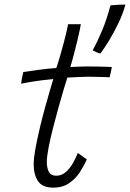

<svg xmlns="http://www.w3.org/2000/svg" viewBox="-20 -824 582 861"><path d="M369.5 -109.5Q357.5 -82 338.5 -52.5Q319.5 -23 290.2 -2.8Q261 17.5 219 17.5Q170.5 17.5 150.8 -11.5Q131 -40.5 131 -88Q131 -114.5 138.8 -157Q146.5 -199.5 158 -247.8Q169.5 -296 182 -341.8Q194.5 -387.5 204.8 -421.8Q215 -456 219 -469.5Q162 -464 123.2 -457.5Q84.5 -451 75 -448.5Q76 -460 79.2 -477Q82.5 -494 84.5 -501Q113 -505.5 154.2 -511Q195.5 -516.5 232.5 -519Q241.5 -545.5 250.2 -575.5Q259 -605.5 266.5 -634.5Q279.5 -683.5 285.5 -715.5H342.5Q342 -711.5 338 -691.2Q334 -671 327 -642.2Q320 -613.5 312 -583Q308 -567.5 303.8 -552.2Q299.5 -537 295.5 -523.5Q309.5 -524 331.8 -525Q354 -526 367.5 -526Q392.5 -526 417.2 -525.5Q442 -525 459.8 -524.5Q477.5 -524 481.5 -523.5Q480.5 -516.5 477.2 -500.8Q474 -485 471.5 -477.5Q467 -477.5 437 -478.8Q407 -480 376.5 -480Q355 -479.5 329 -478.5Q303 -477.5 282 -476Q276.5 -459 265.5 -422.5Q254.5 -386 241.8 -340Q229 -294 217 -247Q205 -200 197.5 -160.5Q190 -121 190 -99Q190 -70 199.2 -53Q208.5 -36 232 -36Q257.5 -36 277 -54.2Q296.5 -72.5 309.5 -96.8Q322.5 -121 329 -138Q332 -136 340.8 -129.8Q349.5 -123.5 358 -117.2Q366.5 -111 369.5 -109.5ZM542.5 -803.5Q531.5 -762.5 510 -718Q488.5 -673.5 466 -637.2Q443.5 -601 430 -584Q423 -585 411.8 -590.2Q400.5 -595.5 395.5 -598.5Q416 -635 437.2 -685.5Q458.5 -736 475.5 -800Q488 -801.5 508.5 -802.5Q529 -803.5 542.5 -803.5Z"/></svg>

Font: Grandstander ExtraLight
Style: Italic
Weight: 200
Italic angle: -15°
Designer: Tyler Finck
Foundry: Etcetera Type Co
Version: Version 1.200; ttfautohint (v1.8.3)